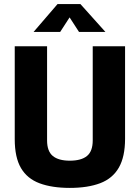

<svg xmlns="http://www.w3.org/2000/svg" viewBox="-20 -906 679 938"><path d="M321 12Q234 12 173.5 -10.5Q113 -33 82.5 -85Q52 -137 52 -226V-680H210V-220Q210 -167 238 -144Q266 -121 321 -121Q377 -121 405 -144Q433 -167 433 -220V-680H591V-228Q591 -140 560.5 -87Q530 -34 469.5 -11Q409 12 321 12ZM144 -750 261 -886H373L495 -750H366L320 -821L274 -750Z"/></svg>

Font: Cairo Play ExtraBold
Style: Regular
Weight: 800
Version: Version 3.119